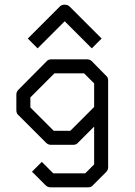

<svg xmlns="http://www.w3.org/2000/svg" viewBox="-20 -732 580 822"><path d="M120 -546 99 -567 236 -704Q244 -712 256 -712Q270 -712 278 -704L415 -567L394 -546L373 -525L257 -641L141 -525ZM383 -190 314 -121Q307 -112 293 -112H198Q186 -112 177 -121L59 -239Q50 -246 50 -260V-327Q50 -339 59 -348L180 -470Q186.5 -478 201 -478H352Q365 -478 373 -470L434 -408Q443 -401 443 -387V-16Q443 -4 434 5L378 61Q371 70 357 70H196Q184 70 175 61L117 3L159 -39L208 10H345L383 -28ZM383 -274V-375L340 -418H213L110 -315V-272L210 -172H281Z"/></svg>

Font: IBM 3270
Style: Regular
Weight: 400
Monospace: yes
Version: Version 2.3.1